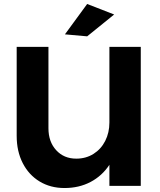

<svg xmlns="http://www.w3.org/2000/svg" viewBox="-20 -936 806 967"><path d="M419 -916 555 -863 419 -753 307 -763ZM689 -700V0H531V-106Q494 -50 436 -19.5Q378 11 305 11Q234 11 179.5 -22Q125 -55 94.5 -114.5Q64 -174 64 -252V-700H224V-290Q224 -222 263 -179.5Q302 -137 364 -137Q413 -137 451 -161Q489 -185 510 -226.5Q531 -268 531 -319V-700Z"/></svg>

Font: TypoPRO Montserrat Alternates
Style: Regular
Weight: 600
Designer: Julieta Ulanovsky
Foundry: Julieta Ulanovsky
Version: Version 6.001